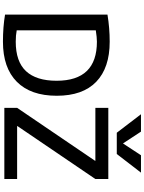

<svg xmlns="http://www.w3.org/2000/svg" viewBox="149 -1150 1010 1349"><g transform="rotate(90 654.5 -475.0)"><path d="M82 -4.9V-724.6Q175.8 -740.2 272.5 -740.2Q456.1 -740.2 554.2 -645.5Q652.3 -550.8 652.3 -368.2Q652.3 -185.5 554.2 -87.9Q456.1 9.8 272.5 9.8Q169.9 9.8 82 -4.9ZM192.4 -86.9Q227.5 -80.1 272.5 -80.1Q412.1 -80.1 479.5 -152.3Q546.9 -224.6 546.9 -367.2Q546.9 -650.4 272.5 -650.4Q243.2 -650.4 192.4 -642.6ZM737.3 0V-89.8L1109.4 -637.7V-639.6H737.3V-730.5H1237.3V-639.6L865.2 -91.8V-89.8H1237.3V0ZM782.2 -960H904.3L986.3 -835H988.3L1070.3 -960H1192.4L1061.5 -790H912.1Z"/></g></svg>

Font: GenEi M Gothic v2 Medium
Style: Regular
Weight: 500
Version: Version 2.0